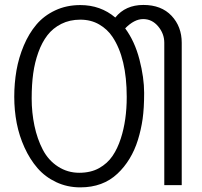

<svg xmlns="http://www.w3.org/2000/svg" viewBox="-20 -769 839 796"><path d="M481 -195.3Q505.4 -270.5 505.4 -367.2Q505.4 -527.8 446.3 -616.2Q425.3 -647.9 391.1 -667.7Q356.9 -687.5 313 -687.5Q269 -687.5 234.1 -669.9Q199.2 -652.3 176.5 -622.8Q153.8 -593.3 138.9 -551.8Q124 -510.3 117.7 -464.6Q111.3 -418.9 111.3 -360.8Q111.3 -302.7 122.8 -247.8Q134.3 -192.9 157.5 -148.4Q180.7 -104 220.5 -78.4Q260.3 -52.7 308.3 -52.7Q356.4 -52.7 390.9 -72Q425.3 -91.3 446.3 -122.1Q467.3 -152.8 481 -195.3ZM313 -748Q397 -748 458 -696.3Q500 -748.5 574.5 -748.5Q648.9 -748.5 691.2 -703.6Q733.4 -658.7 733.4 -591.8V-1.5H661.1V-591.8Q661.1 -629.4 635.7 -659.7Q610.4 -689.9 573.5 -689.9Q536.6 -689.9 499 -651.4Q538.6 -597.7 558.1 -522.5Q577.6 -447.3 577.6 -383.8Q577.6 -320.3 571.3 -275.9Q564.9 -231.4 551.8 -189Q538.6 -146.5 517.1 -111.1Q495.6 -75.7 466.8 -48.8Q406.7 7.8 313 7.8Q258.8 7.8 212.9 -13.9Q167 -35.6 135.5 -72Q104 -108.4 81.8 -157Q59.6 -205.6 49.3 -258.5Q39.1 -311.5 39.1 -367.7Q39.1 -423.8 48.3 -477.1Q57.6 -530.3 78.6 -580.1Q99.6 -629.9 130.6 -666.7Q161.6 -703.6 208.5 -725.8Q255.4 -748 313 -748Z"/></svg>

Font: News Cycle
Style: Regular
Weight: 500
Version: Version 0.5.2